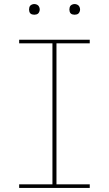

<svg xmlns="http://www.w3.org/2000/svg" viewBox="-20 -932 540 952"><path d="M75 0V-18H240V-717H75V-735H425V-717H260V-18H425V0ZM350 -859Q345 -859 339.5 -860.5Q334 -862 330.5 -865.5Q327 -869 325.5 -874.5Q324 -880 324 -885Q324 -890 325.5 -895.5Q327 -901 330.5 -904.5Q334 -908 339.5 -910Q345 -912 350 -912Q355 -912 360.5 -910Q366 -908 369.5 -904.5Q373 -901 375 -895.5Q377 -890 377 -885Q377 -880 375 -874.5Q373 -869 369.5 -865.5Q366 -862 360.5 -860.5Q355 -859 350 -859ZM150 -859Q145 -859 139.5 -860.5Q134 -862 130.5 -865.5Q127 -869 125.5 -874.5Q124 -880 124 -885Q124 -890 125.5 -895.5Q127 -901 130.5 -904.5Q134 -908 139.5 -910Q145 -912 150 -912Q155 -912 160.5 -910Q166 -908 169.5 -904.5Q173 -901 175 -895.5Q177 -890 177 -885Q177 -880 175 -874.5Q173 -869 169.5 -865.5Q166 -862 160.5 -860.5Q155 -859 150 -859Z"/></svg>

Font: Iosevka SS18 Thin
Style: Regular
Weight: 100
Monospace: yes
Designer: Belleve Invis
Foundry: Belleve Invis
Version: Version 25.1.1; ttfautohint (v1.8.4)